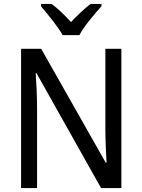

<svg xmlns="http://www.w3.org/2000/svg" viewBox="-20 -964 730 984"><path d="M301 -784H387C410 -829 465 -893 500 -932V-944H444C409 -916 379 -888 344 -851C312 -886 276 -921 244 -944H190V-932C225 -890 277 -828 301 -784ZM602 0V-714H520V-302C520 -247 524 -172 526 -130H522L191 -714H88V0H170V-413C170 -475 166 -539 163 -589H167L498 0Z"/></svg>

Font: Noto Sans Bengali SemiCondensed
Style: Regular
Weight: 400
Width: 4
Designer: Jelle Bosma - Monotype Design Team
Foundry: Monotype Imaging Inc.
Version: Version 2.003